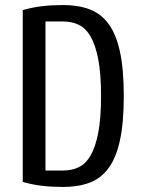

<svg xmlns="http://www.w3.org/2000/svg" viewBox="-20 -730 560 760"><path d="M470 -350Q470 -245 455 -175.5Q440 -106 410 -65Q380 -24 335 -7Q290 10 230 10Q185 10 146.5 5.5Q108 1 70 -10V-690Q108 -701 146.5 -705.5Q185 -710 230 -710Q290 -710 335 -693Q380 -676 410 -635Q440 -594 455 -524.5Q470 -455 470 -350ZM380 -350Q380 -438 369 -495Q358 -552 338.5 -585.5Q319 -619 291.5 -632Q264 -645 230 -645H160V-55H230Q264 -55 291.5 -68Q319 -81 338.5 -114.5Q358 -148 369 -205Q380 -262 380 -350Z"/></svg>

Font: Cuprum
Style: Regular
Weight: 400
Designer: Jovanny Lemonad
Foundry: Jovanny Lemonad
Version: Version 1.002